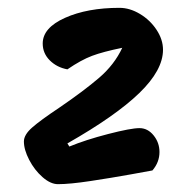

<svg xmlns="http://www.w3.org/2000/svg" viewBox="-20 -753 436 490"><path d="M41 -392Q41 -409 62 -427.5Q83 -446 131 -478Q194 -521 233 -554.5Q272 -588 292 -631Q243 -621 215 -610.5Q187 -600 152 -576Q125 -581 107 -599Q89 -617 89 -642Q89 -682 146 -707.5Q203 -733 285 -733Q311 -733 337 -717.5Q363 -702 379.5 -677Q396 -652 396 -626Q396 -574 335.5 -515.5Q275 -457 152 -387L157 -379Q198 -396 256 -411Q314 -426 336 -426Q357 -426 372 -407.5Q387 -389 387 -365Q387 -339 369 -318L314 -308Q264 -299 211 -291Q158 -283 128 -283Q109 -283 88.5 -301Q68 -319 54.5 -345Q41 -371 41 -392Z"/></svg>

Font: Mogra
Style: Regular
Weight: 400
Designer: Lipi Raval
Foundry: Lipi Raval
Version: Version 1.002;PS 1.002;hotconv 1.0.88;makeotf.lib2.5.647800;